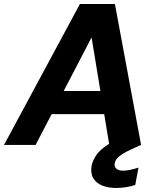

<svg xmlns="http://www.w3.org/2000/svg" viewBox="-44 -720 785 954"><path d="M-24 0 353 -700H527L657 0H499L411 -534L133 0ZM107 -153 166 -268H543L561 -153ZM533 214Q494 214 464 202Q434 190 419.5 165.5Q405 141 411 104Q417 76 435 50Q453 24 490.5 -0.5Q528 -25 590 -50L637 -69L657 0L604 24Q565 43 547 58Q529 73 526 91Q523 108 534 118Q545 128 567 128Q583 128 602.5 124Q622 120 644 113L628 199Q607 206 582.5 210Q558 214 533 214Z"/></svg>

Font: DM Sans 18pt Black
Style: Italic
Weight: 900
Italic angle: -10°
Designer: Colophon Foundry, Jonny Pinhorn
Foundry: Colophon Foundry
Version: Version 4.004;gftools[0.9.30]